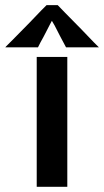

<svg xmlns="http://www.w3.org/2000/svg" viewBox="-97 -720 402 742"><path d="M163.1 2Q163.1 2 163.1 -62.5Q163.1 -127.9 163.1 -211.9Q163.1 -247.1 163.1 -284.2Q163.1 -320.3 163.1 -353.5Q163.1 -415 163.1 -458Q163.1 -500 163.1 -500Q163.1 -500 147.5 -500Q132.8 -500 113.3 -500Q88.9 -500 67.4 -500Q44.9 -500 44.9 -500Q44.9 -500 44.9 -435.5Q44.9 -370.1 44.9 -286.1Q44.9 -251 44.9 -213.9Q44.9 -177.7 44.9 -144.5Q44.9 -83 44.9 -40Q44.9 2 44.9 2Q44.9 2 60.5 2Q75.2 2 94.7 2Q119.1 2 140.6 2Q163.1 2 163.1 2ZM103.5 -639.6Q103.5 -639.6 114.3 -621.1Q124 -601.6 134.8 -581.1Q144.5 -563.5 151.4 -549.8Q158.2 -537.1 158.2 -537.1Q158.2 -537.1 174.8 -537.1Q190.4 -537.1 211.9 -537.1Q238.3 -537.1 261.7 -537.1Q285.2 -537.1 285.2 -537.1Q285.2 -537.1 264.6 -557.6Q244.1 -579.1 217.8 -606.4Q184.6 -639.6 155.3 -669.9Q126 -700.2 126 -700.2Q126 -700.2 126 -700.2Q126 -700.2 126 -700.2Q126 -700.2 104.5 -700.2Q83 -700.2 83 -700.2Q83 -700.2 62.5 -679.7Q42 -658.2 16.6 -631.8Q-15.6 -599.6 -44.9 -569.3Q-74.2 -540 -74.2 -540Q-74.2 -540 -75.2 -538.1Q-77.1 -537.1 -77.1 -537.1Q-77.1 -537.1 -60.5 -537.1Q-43.9 -537.1 -23.4 -537.1Q2.9 -537.1 26.4 -537.1Q49.8 -537.1 49.8 -537.1Q49.8 -537.1 59.6 -556.6Q70.3 -575.2 81.1 -596.7Q89.8 -613.3 96.7 -627Q103.5 -639.6 103.5 -639.6Z"/></svg>

Font: umazing
Style: Display
Weight: 400
Designer: umazing